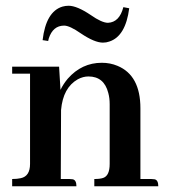

<svg xmlns="http://www.w3.org/2000/svg" viewBox="-20 -651 591 671"><path d="M222.7 -25.4H192.4L193.4 -266.6Q200.2 -344.7 252 -374Q270.5 -383.8 289.1 -383.8Q343.8 -383.8 358.4 -326.2Q363.3 -308.6 363.3 -287.1V-78.1Q363.3 -37.1 340.8 -29.3Q330.1 -25.4 309.6 -25.4V0H533.2Q533.2 -21.5 520.5 -24.4Q514.6 -25.4 508.8 -25.4H470.7V-272.5Q470.7 -387.7 390.6 -420.9Q365.2 -431.6 335.9 -431.6Q265.6 -431.6 216.8 -376Q201.2 -357.4 191.4 -336.9L186.5 -418H22.5V-393.6H85V-78.1Q85 -35.2 52.7 -28.3Q40 -25.4 22.5 -25.4V0H247.1Q247.1 -21.5 234.4 -24.4Q228.5 -25.4 222.7 -25.4ZM219.7 -630.9Q249 -630.9 296.9 -598.6Q335.9 -571.3 357.4 -571.3Q397.5 -573.2 411.1 -626L431.6 -622.1Q418.9 -524.4 362.3 -505.9Q351.6 -502 339.8 -502Q310.5 -502 262.7 -534.2Q223.6 -561.5 204.1 -561.5Q165 -561.5 150.4 -516.6Q149.4 -511.7 148.4 -507.8L128.9 -510.7Q140.6 -610.4 198.2 -627.9Q209 -630.9 219.7 -630.9Z"/></svg>

Font: Abhaya Libre
Style: Bold
Weight: 700
Designer: Pushpananda Ekanayake, Sol Matas, Pathum Egodawatta
Foundry: Mooniak
Version: Version 1.050 ; ttfautohint (v1.6)